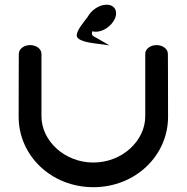

<svg xmlns="http://www.w3.org/2000/svg" viewBox="-20 -778 776 798"><path d="M583.7 -554 583.7 -294.6C583.7 -193.2 488.1 -102.5 368 -102.5C247.9 -102.5 152.3 -193.2 152.3 -294.6C152.3 -401.8 152.3 -554 152.3 -554C152.3 -576 129.4 -590.6 105.3 -590.6C81.2 -590.6 58.2 -575.9 58.2 -553.8C58.2 -553.8 57.5 -448.9 57.5 -292.7C57.5 -131.1 193.2 0 368 0C542.8 0 678.5 -131.1 678.5 -292.7C678.5 -448.9 677.8 -553.8 677.8 -553.8C677.8 -575.9 654.8 -590.6 630.7 -590.6C606.6 -590.6 583.7 -576 583.7 -554ZM384.9 -596.1 434.5 -589.5 391.8 -614.5C368.2 -628.3 357.5 -628.3 363.7 -648C366.8 -647.2 373 -646 378 -646C409.6 -646 442.5 -669.9 456.4 -698C467.3 -720.2 464.6 -745.5 441.9 -755.1C436.4 -757.4 430.2 -758.5 423.5 -758.5C392.5 -758.5 359.7 -736.6 344.2 -707.4C330.4 -689 301 -655.2 299.1 -633.3C295.4 -606.8 356.8 -599.8 384.9 -596.1Z"/></svg>

Font: Hi.
Style: Black
Weight: 400
Designer: Mew Too, Robert Jablonski
Foundry: Cannot Into Space Fonts
Version: Version 1.996